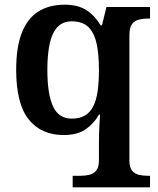

<svg xmlns="http://www.w3.org/2000/svg" viewBox="-20 -566 675 819"><path d="M290 233V184H321Q343 184 361.5 179.5Q380 175 391 161Q402 147 402 118V46Q402 29 402.5 6.5Q403 -16 404.5 -39Q406 -62 407 -77H402Q380 -38 344.5 -14Q309 10 252 10Q155 10 102 -57Q49 -124 49 -268Q49 -365 73 -426Q97 -487 143 -516.5Q189 -546 257 -546Q313 -546 349.5 -522Q386 -498 409 -458H415L434 -536H620V-487H614Q592 -487 573 -482.5Q554 -478 543 -463Q532 -448 532 -416V120Q532 148 543.5 162Q555 176 573.5 180Q592 184 614 184H620V233ZM286 -60Q320 -60 342 -73Q364 -86 377.5 -112Q391 -138 396.5 -177Q402 -216 402 -267Q402 -337 391.5 -382.5Q381 -428 356 -451.5Q331 -475 286 -475Q249 -475 226 -451.5Q203 -428 192.5 -382Q182 -336 182 -267Q182 -165 206 -112.5Q230 -60 286 -60Z"/></svg>

Font: Noto Serif Hebrew SemiBold
Style: Regular
Weight: 600
Version: Version 2.003